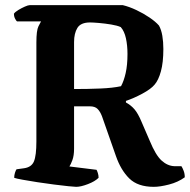

<svg xmlns="http://www.w3.org/2000/svg" viewBox="-20 -724 736 744"><path d="M275 0Q268 0 244.5 -2.5Q221 -5 189 -9Q157 -13 125 -18Q93 -23 68 -27.5Q43 -32 35 -35Q35 -45 38 -54.5Q41 -64 44 -68L73 -72Q102 -76 111.5 -98.5Q121 -121 121 -176V-560Q121 -606 129 -622Q137 -638 139 -641H46Q43 -643 38.5 -651.5Q34 -660 34 -671Q39 -678 51.5 -685.5Q64 -693 76.5 -698.5Q89 -704 95 -704H456Q481 -698 508.5 -685Q536 -672 559.5 -656Q583 -640 596 -625Q605 -609 609 -585.5Q613 -562 613 -534Q613 -482 603.5 -447.5Q594 -413 579 -396Q565 -379 531.5 -361Q498 -343 468 -333V-327Q488 -316 501.5 -300Q515 -284 528 -253L560 -179Q583 -123 606 -102Q629 -81 656 -80H683Q687 -74 691.5 -62.5Q696 -51 696 -37Q670 -18 635 -9Q600 0 576 0Q514 0 481 -32.5Q448 -65 429 -120L375 -274Q368 -292 358 -302Q348 -312 328 -312H267V-148Q267 -121 260.5 -103.5Q254 -86 249 -79L354 -66Q356 -63 359 -54Q362 -45 362 -35Q348 -21 320.5 -10.5Q293 0 275 0ZM267 -379Q320 -379 368.5 -381Q417 -383 449 -390Q460 -410 467 -441Q474 -472 474 -515Q474 -548 468 -575.5Q462 -603 448 -619Q435 -625 411 -629Q387 -633 363.5 -635Q340 -637 329 -637Q293 -637 280 -616Q267 -595 267 -561Z"/></svg>

Font: Texturina 72pt ExtraBold
Style: Regular
Weight: 800
Designer: Guillermo Torres Carreño
Foundry: Omnibus-Type
Version: Version 1.002; ttfautohint (v1.8.3)